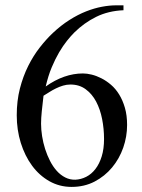

<svg xmlns="http://www.w3.org/2000/svg" viewBox="-20 -697 540 728"><path d="M461.9 -223.1Q461.9 -179.2 447.3 -137.2Q432.6 -95.2 405 -62Q377.4 -28.8 338.6 -8.5Q299.8 11.7 251.5 11.7Q205.6 11.7 167.2 -10Q128.9 -31.7 101.6 -68.8Q74.2 -106 58.8 -155.3Q43.5 -204.6 43.5 -259.8Q43.5 -314.5 55.4 -361.1Q67.4 -407.7 86.9 -446.8Q106.4 -485.8 130.9 -517.1Q155.3 -548.3 180.2 -571.8Q211.4 -601.1 243.4 -621.3Q275.4 -641.6 306.4 -653.8Q337.4 -666 366.5 -671.4Q395.5 -676.8 420.4 -676.8H448.2V-658.2Q390.6 -655.8 344.7 -633.1Q298.8 -610.4 261.7 -573.7Q249 -561 234.1 -542.5Q219.2 -523.9 204.3 -498.8Q189.5 -473.6 176 -441.4Q162.6 -409.2 153.3 -369.1Q223.1 -418.5 294.4 -418.5Q309.6 -418.5 327.6 -414.1Q345.7 -409.7 364.5 -400.1Q383.3 -390.6 400.9 -375.5Q418.5 -360.4 431.9 -338.6Q445.3 -316.9 453.6 -288.3Q461.9 -259.8 461.9 -223.1ZM374.5 -169.9Q374.5 -208.5 367.2 -245.6Q359.9 -282.7 344.5 -311.8Q329.1 -340.8 304.9 -358.6Q280.8 -376.5 247.1 -376.5Q232.4 -376.5 218.8 -372.3Q205.1 -368.2 192.1 -361.8Q179.2 -355.5 167.5 -348.1Q155.8 -340.8 145 -334Q141.1 -301.3 138.4 -274.9Q135.7 -248.5 135.7 -228Q135.7 -205.6 139.6 -180.7Q143.6 -155.8 151.1 -132.1Q158.7 -108.4 169.7 -86.9Q180.7 -65.4 195.1 -49.3Q209.5 -33.2 227.3 -24.2Q245.1 -15.1 265.6 -15.6Q287.1 -16.6 306.9 -26.6Q326.7 -36.6 341.8 -56.2Q356.9 -75.7 365.7 -104.2Q374.5 -132.8 374.5 -169.9Z"/></svg>

Font: Doulos SIL CyrE
Style: Regular
Weight: 400
Designer: Walt Agee, Victor Gaultney, Peter Martin, Debbi Hosken, Becca Hirsbrunner
Foundry: SIL International
Version: Version 5.000